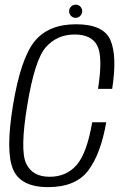

<svg xmlns="http://www.w3.org/2000/svg" viewBox="-20 -782 523 807"><path d="M182.5 4.5Q298 4.5 350.8 -65.2Q403.5 -135 426.5 -268H367.5Q345.5 -139 302.5 -89Q259.5 -39 188.5 -39Q116 -39 89.8 -95Q63.5 -151 94.5 -339Q126 -531.5 173.2 -584.2Q220.5 -637 293.5 -637Q365 -637 389 -589.8Q413 -542.5 392 -408.5H451.5Q473 -546.5 444.2 -613.2Q415.5 -680 299.5 -680Q183.5 -680 125.2 -608Q67 -536 34.5 -339Q3 -147 34.5 -71.2Q66 4.5 182.5 4.5ZM298 -707Q309.5 -707 317.5 -715.5Q325.5 -724 325.5 -735Q325.5 -746.5 317.5 -754.5Q309.5 -762.5 298.5 -762.5Q287 -762.5 278.8 -754.5Q270.5 -746.5 270.5 -735Q270.5 -723.5 278.5 -715.2Q286.5 -707 298 -707Z"/></svg>

Font: Anybody SemiCondensed Light
Style: Italic
Weight: 300
Width: 4
Italic angle: -10°
Version: Version 1.113;gftools[0.9.25]